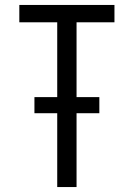

<svg xmlns="http://www.w3.org/2000/svg" viewBox="-20 -755 540 775"><path d="M211 0V-298H119V-363H211V-665H58V-735H442V-665H289V-363H381V-298H289V0Z"/></svg>

Font: Iosevka SS18
Style: Regular
Weight: 400
Monospace: yes
Designer: Belleve Invis
Foundry: Belleve Invis
Version: Version 25.1.1; ttfautohint (v1.8.4)